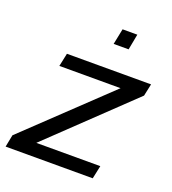

<svg xmlns="http://www.w3.org/2000/svg" viewBox="-130 -806 810 905"><g transform="rotate(20 275.0 -354.0)"><path d="M1 0 13 -61 416 -444H109L123 -510H545L532 -449L131 -66H452L438 0ZM314 -629 330 -708H404L389 -629Z"/></g></svg>

Font: Saira SemiExpanded
Style: Italic
Weight: 400
Width: 6
Italic angle: -12°
Designer: Hector Gatti with collaboration of the Omnibus-Type team
Foundry: Omnibus-Type
Version: Version 1.101